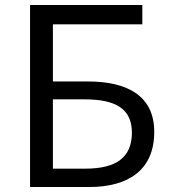

<svg xmlns="http://www.w3.org/2000/svg" viewBox="-20 -753 688 773"><path d="M101 0H338C499 0 601 -70 601 -222C601 -369 490 -425 334 -425H193V-655H553V-733H101ZM193 -74V-353H320C446 -353 511 -315 511 -219C511 -119 448 -74 323 -74Z"/></svg>

Font: Noto Sans Mono CJK HK
Style: Regular
Weight: 400
Designer: Ryoko NISHIZUKA 西塚涼子 (kana, bopomofo & ideographs); Paul D. Hunt (Latin, Greek & Cyrillic); Sandoll Communications 산돌커뮤니
Foundry: Adobe
Version: Version 2.004;hotconv 1.0.118;makeotfexe 2.5.65603